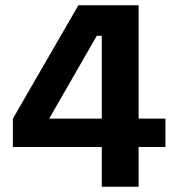

<svg xmlns="http://www.w3.org/2000/svg" viewBox="-20 -710 681 730"><path d="M29 -259 278 -690H507V-259H609V-151H507V0H367V-151H29ZM367 -259V-574H348L167 -259Z"/></svg>

Font: Mozilla Text BETA
Style: Bold
Weight: 700
Designer: Studio DRAMA
Foundry: Studio DRAMA
Version: Version 0.100